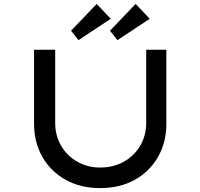

<svg xmlns="http://www.w3.org/2000/svg" viewBox="-20 -955 1023 981"><path d="M492 6Q391 6 315 -36.5Q239 -79 196.5 -153.5Q154 -228 154 -322V-701H262V-327Q262 -262 292.5 -210Q323 -158 375.5 -128.5Q428 -99 491 -99Q559 -99 612 -128.5Q665 -158 696 -210Q727 -262 727 -327V-701H830V-322Q830 -228 787.5 -153.5Q745 -79 669 -36.5Q593 6 492 6ZM381 -750 343 -798 474 -935 546 -859ZM580 -750 542 -798 673 -935 745 -859Z"/></svg>

Font: Lexend Tera
Style: Regular
Weight: 400
Designer: Bonnie Shaver-Troup, Thomas Jockin
Foundry: Lexend
Version: Version 1.007